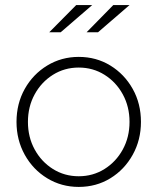

<svg xmlns="http://www.w3.org/2000/svg" viewBox="-20 -726 620 756"><path d="M290 10Q222 10 166 -24Q110 -58 77.5 -116.5Q45 -175 45 -246Q45 -318 77.5 -376Q110 -434 166 -468Q222 -502 290 -502Q359 -502 414.5 -468Q470 -434 502.5 -376Q535 -318 535 -246Q535 -175 502.5 -116.5Q470 -58 414.5 -24Q359 10 290 10ZM290 -32Q346 -32 391.5 -60.5Q437 -89 463.5 -137.5Q490 -186 490 -246Q490 -306 463.5 -354.5Q437 -403 391.5 -431.5Q346 -460 290 -460Q234 -460 188.5 -431.5Q143 -403 116.5 -354.5Q90 -306 90 -246Q90 -186 116.5 -137.5Q143 -89 188.5 -60.5Q234 -32 290 -32ZM174 -599 280 -706H343L219 -599ZM321 -599 426 -706H490L366 -599Z"/></svg>

Font: Red Hat Display VF
Style: Regular
Weight: 300
Designer: Pentagram, MCKL
Foundry: Pentagram, MCKL
Version: Version 1.023